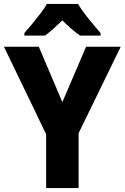

<svg xmlns="http://www.w3.org/2000/svg" viewBox="-20 -950 630 970"><path d="M295 -434 415 -714H590L377 -277V0H213V-272L0 -714H176ZM374 -930Q388 -907 407.5 -881Q427 -855 448.5 -829.5Q470 -804 488 -783V-770H385Q363 -785 341 -804Q319 -823 295 -847Q270 -823 249 -804Q228 -785 207 -770H103V-783Q120 -802 142 -828.5Q164 -855 184.5 -882Q205 -909 217 -930Z"/></svg>

Font: Noto Sans Khmer SemiCondensed ExtraBold
Style: Regular
Weight: 800
Width: 4
Designer: Danh Hong and the Monotype Design Team
Foundry: Monotype Imaging Inc.
Version: Version 2.004